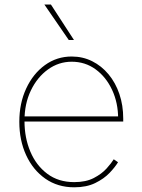

<svg xmlns="http://www.w3.org/2000/svg" viewBox="-20 -798 612 830"><path d="M300.8 11.7Q229.5 11.7 176 -25.6Q122.6 -63 93 -127.2Q63.5 -191.4 63.5 -271.5Q63.5 -351.6 93.3 -415.5Q123 -479.5 174.3 -516.6Q225.6 -553.7 290 -553.7Q337.9 -553.7 378.4 -533.4Q418.9 -513.2 449.2 -476.8Q479.5 -440.4 496.1 -391.6Q512.7 -342.8 512.7 -285.2V-272.5H75.2V-294.9H500.5L490.7 -285.2Q490.7 -353.5 464.6 -409.4Q438.5 -465.3 393.3 -498.3Q348.1 -531.2 290 -531.2Q233.9 -531.2 187.5 -497.8Q141.1 -464.4 113.5 -407Q85.9 -349.6 85.9 -277.3V-274.4Q85.9 -202.6 111.1 -142.8Q136.2 -83 184.3 -46.9Q232.4 -10.7 300.8 -10.7Q351.6 -10.7 385.7 -28.6Q419.9 -46.4 440.9 -69.8Q461.9 -93.3 471.7 -109.4L490.2 -96.7Q478 -76.2 453.9 -50.8Q429.7 -25.4 391.8 -6.8Q354 11.7 300.8 11.7ZM277.3 -625 171.9 -778.3H200.2L299.8 -625Z"/></svg>

Font: Inter Tight Thin
Style: Regular
Weight: 250
Designer: Rasmus Andersson
Foundry: rsms
Version: Version 3.004